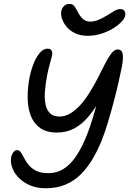

<svg xmlns="http://www.w3.org/2000/svg" viewBox="-20 -967 669 994"><path d="M434.4 -781.6Q396.4 -781.6 368.8 -795Q341.2 -808.4 324.3 -829Q307.4 -849.6 300.6 -871.5Q293.8 -893.4 297.4 -909.8Q300.4 -924.4 311.1 -935.6Q321.8 -946.8 339.6 -946.8Q357.2 -946.8 366.4 -933Q375.6 -919.2 383.4 -903.8Q394.6 -882.6 409.5 -868.9Q424.4 -855.2 446.2 -855.2Q468.2 -855.2 490.5 -864.5Q512.8 -873.8 537 -889Q554.8 -900 571.4 -910Q588 -920 602.4 -920Q618.4 -920 624.6 -910.1Q630.8 -900.2 628 -885.2Q625.4 -871.4 608.2 -853.4Q591 -835.4 564.1 -819.1Q537.2 -802.8 503.7 -792.2Q470.2 -781.6 434.4 -781.6ZM217.6 7.6Q171.2 7.6 136.7 -7.1Q102.2 -21.8 79.3 -44.4Q56.4 -67 45.8 -92.5Q35.2 -118 36.4 -140.2Q37 -153.4 41.2 -164.6Q45.4 -175.8 52.8 -182.8Q60.2 -189.8 69.8 -189.8Q80.4 -189.8 88.3 -177.9Q96.2 -166 105.2 -148.1Q114.2 -130.2 129 -112.3Q143.8 -94.4 167.6 -82.5Q191.4 -70.6 229.8 -70.6Q273.6 -70.6 307.5 -91.5Q341.4 -112.4 369.4 -151.8Q397.4 -191.2 420.6 -246.2Q435.6 -279.8 448.2 -318.2Q460.8 -356.6 471.6 -394.9Q482.4 -433.2 492 -468.4Q501.6 -503.6 509 -532Q516.4 -560.4 522.8 -578.2L513.2 -477.8Q476.8 -410 440.4 -366.3Q404 -322.6 363.9 -301.7Q323.8 -280.8 275 -280.8Q220.6 -280.8 187.7 -304.3Q154.8 -327.8 139.2 -368.3Q123.6 -408.8 123.1 -459.9Q122.6 -511 133 -566Q142.2 -610.4 156.6 -644Q171 -677.6 188.8 -696.3Q206.6 -715 225.2 -715Q242.2 -715 247.4 -704.2Q252.6 -693.4 249.6 -679.8Q245.8 -663 238.4 -637.7Q231 -612.4 224.4 -579.8Q215.8 -534.2 212.7 -494.8Q209.6 -455.4 215.9 -426.1Q222.2 -396.8 239.5 -380.2Q256.8 -363.6 288.8 -363.6Q316 -363.6 342.5 -378.9Q369 -394.2 393.7 -421Q418.4 -447.8 440.6 -482.9Q462.8 -518 483 -556.6Q502.4 -594.4 520 -629.6Q537.6 -664.8 554.6 -687.9Q571.6 -711 588.2 -711Q611.6 -711 615.3 -686.6Q619 -662.2 610.2 -617.8Q604.2 -587.8 593.7 -541.3Q583.2 -494.8 568.8 -440.1Q554.4 -385.4 538.2 -331.8Q522 -278.2 504.6 -235Q483.8 -184.8 457.5 -140.9Q431.2 -97 397.2 -63.5Q363.2 -30 318.7 -11.2Q274.2 7.6 217.6 7.6Z"/></svg>

Font: Shantell Sans Light
Style: Italic
Weight: 300
Italic angle: -11°
Designer: Stephen Nixon, Anya Danilova, Shantell Martin
Foundry: Arrow Type
Version: Version 1.008;[ac192a2d6]